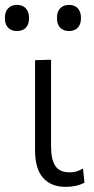

<svg xmlns="http://www.w3.org/2000/svg" viewBox="-56 -736 376 767"><path d="M206.5 10.5Q147.5 10.5 115.8 -25.8Q84 -62 84 -136.5V-495.5L148 -497.5V-150.5Q148 -99.5 164.8 -73.5Q181.5 -47.5 223 -47.5Q236.5 -47.5 249 -51Q261.5 -54.5 275.5 -63L281.5 -6.5Q250.5 10.5 206.5 10.5ZM219 -612Q198 -612 184.8 -625Q171.5 -638 171.5 -664Q171.5 -690 184.8 -703.2Q198 -716.5 220 -716.5Q242 -716.5 254.8 -702.8Q267.5 -689 267.5 -664Q267.5 -638 254.5 -625Q241.5 -612 219 -612ZM11 -612Q-10 -612 -23.2 -625Q-36.5 -638 -36.5 -664Q-36.5 -690 -23 -703.2Q-9.5 -716.5 12 -716.5Q34 -716.5 47 -702.8Q60 -689 60 -664Q60 -638 47 -625Q34 -612 11 -612Z"/></svg>

Font: Heraclito Light
Style: Regular
Weight: 300
Designer: Kostas Bartsokas (font) & Cristiano Sobral (main changes)
Foundry: Kostas Bartsokas (font) & Cristiano Sobral (main changes)
Version: Version 1.00;July 8, 2020;FontCreator 13.0.0.2655 64-bit